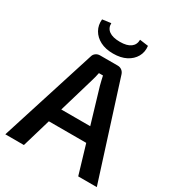

<svg xmlns="http://www.w3.org/2000/svg" viewBox="-207 -1018 1054 1145"><g transform="rotate(30 320.0 -445.0)"><path d="M381 -690Q397 -690 409 -681Q421 -672 426 -657L635 0H507L349 -532Q345 -548 341 -564Q337 -580 334 -595H306Q303 -580 299 -564Q295 -548 290 -532L133 0H5L214 -657Q218 -672 230.5 -681Q243 -690 259 -690ZM497 -295V-197H142V-295ZM419 -890 478 -882Q483 -841 464.5 -808.5Q446 -776 409.5 -757Q373 -738 320 -738Q268 -738 231.5 -757Q195 -776 176.5 -808.5Q158 -841 162 -882L221 -890Q220 -856 245.5 -837.5Q271 -819 321 -819Q369 -819 394 -837.5Q419 -856 419 -890Z"/></g></svg>

Font: Exo 2 SemiBold
Style: Regular
Weight: 600
Designer: Natanael Gama
Foundry: Natanael Gama
Version: Version 2.010